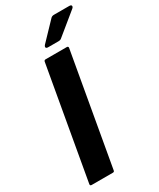

<svg xmlns="http://www.w3.org/2000/svg" viewBox="-238 -1036 922 1111"><g transform="rotate(-30 223.0 -481.0)"><path d="M178 -9Q177 0 167 0H25Q20 0 17.5 -3Q15 -6 16 -11L147 -754Q149 -763 158 -763H300Q305 -763 307.5 -760Q310 -757 309 -752ZM206 -816Q191 -816 191 -826Q191 -831 197 -838L307 -953Q315 -962 329 -962H431Q446 -962 446 -952Q446 -946 439 -940L297 -824Q289 -816 275 -816Z"/></g></svg>

Font: Open Sauce Two ExtraBold Italic
Style: Regular
Weight: 800
Italic angle: -10°
Designer: Alfredo Marco Pradil
Foundry: Creative Sauce Fz LLC
Version: Version 1.477